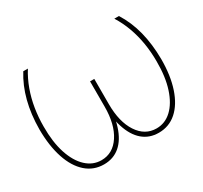

<svg xmlns="http://www.w3.org/2000/svg" viewBox="-120 -709 930 881"><g transform="rotate(-30 345.0 -268.0)"><path d="M91.8 -545.9H116.2Q92.3 -507.8 76.7 -464.6Q61 -421.4 53.5 -375Q45.9 -328.6 45.9 -279.3Q45.4 -197.3 64.9 -137.5Q84.5 -77.6 119.4 -45.2Q154.3 -12.7 199.2 -12.7Q260.3 -12.7 297.1 -68.8Q334 -125 334 -218.8V-352.5H356.4V-247.1Q356.4 -164.6 338.1 -107.2Q319.8 -49.8 284.9 -20Q250 9.8 200.2 9.8Q145.5 9.8 105.7 -25.4Q65.9 -60.5 44.4 -125.2Q22.9 -189.9 22.5 -277.3Q22.9 -356.9 40.3 -424.1Q57.6 -491.2 91.8 -545.9ZM574.2 -545.9H598.6Q633.3 -491.2 650.4 -424.1Q667.5 -356.9 668 -277.3Q668 -189.9 646.2 -125.2Q624.5 -60.5 584.7 -25.4Q544.9 9.8 490.2 9.8Q440.4 9.8 405.5 -20Q370.6 -49.8 352.3 -107.2Q334 -164.6 334 -247.1V-352.5H356.4V-218.8Q356.4 -125 393.3 -68.8Q430.2 -12.7 491.2 -12.7Q536.6 -12.7 571.3 -45.2Q606 -77.6 625.5 -137.5Q645 -197.3 644.5 -279.3Q644.5 -328.6 637 -375Q629.4 -421.4 613.8 -464.6Q598.1 -507.8 574.2 -545.9Z"/></g></svg>

Font: Inter Tight Thin
Style: Regular
Weight: 250
Designer: Rasmus Andersson
Foundry: rsms
Version: Version 3.004